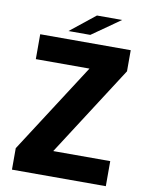

<svg xmlns="http://www.w3.org/2000/svg" viewBox="-96 -956 786 1024"><g transform="rotate(10 297.5 -444.0)"><path d="M209.5 -780.3 344.7 -888.2H481.4L327.6 -780.3ZM241.2 -135.7H549.3V0H41V-116.2L354.5 -602.5H64V-737.3H554.2V-623L241.2 -136.7Z"/></g></svg>

Font: Epilogue ExtraBold
Style: Regular
Weight: 800
Designer: Tyler Finck
Foundry: Etcetera Type Co
Version: Version 2.112